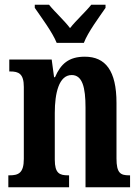

<svg xmlns="http://www.w3.org/2000/svg" viewBox="-20 -786 587 806"><path d="M218 -606H332C349 -651 397 -715 423 -753V-766H363C341 -738 299 -700 274 -668C250 -700 208 -738 186 -766H126V-753C152 -715 200 -651 218 -606ZM15 0H270V-50H266C230 -50 210 -58 210 -116V-312C210 -394 227 -471 281 -471C326 -471 339 -419 339 -334V0H526V-50H522C486 -50 469 -59 469 -121V-354C469 -489 423 -548 336 -548C269 -548 235 -518 211 -462H207L197 -536H19V-486H23C58 -486 80 -477 80 -421V-119C80 -59 57 -50 20 -50H15Z"/></svg>

Font: Noto Serif Georgian ExtraCondensed Bold
Style: Regular
Weight: 700
Width: 2
Designer: Monotype Design Team, Akaki Razmadze
Foundry: Google LLC
Version: Version 2.003